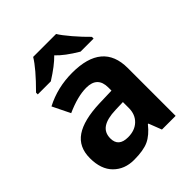

<svg xmlns="http://www.w3.org/2000/svg" viewBox="-214 -894 1032 1032"><g transform="rotate(-45 302.0 -378.5)"><path d="M194.8 -162.1Q194.8 -99.1 267.1 -99.1Q318.8 -99.1 349.9 -128.9Q380.9 -158.7 380.9 -208V-252.9L323.2 -251Q258.3 -249 226.6 -227.5Q194.8 -206.1 194.8 -162.1ZM286.1 -336.9 380.9 -339.8V-363.8Q380.9 -446.8 295.9 -446.8Q230.5 -446.8 142.1 -407.2L92.8 -507.8Q187 -557.1 299.3 -557.1Q528.8 -557.1 528.8 -363.8V0H424.8L396 -74.2H392.1Q354.5 -26.9 314.7 -8.5Q274.9 9.8 203.6 9.8Q132.3 9.8 87.2 -35.2Q42 -80.1 42 -165Q42 -250 102.8 -291.3Q163.6 -332.5 286.1 -336.9ZM86.4 -605.5V-618.7Q178.7 -710.9 211.4 -765.6H385.7Q400.9 -740.2 438.2 -696.5Q475.6 -652.8 510.7 -618.7V-605.5H411.6Q335 -650.9 297.4 -691.4Q259.3 -651.9 185.5 -605.5Z"/></g></svg>

Font: NotoSans-Bold
Style: Bold
Weight: 700
Designer: Monotype Design team
Foundry: Monotype Imaging Inc.
Version: Version 1.04